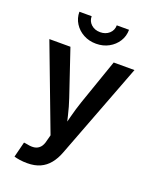

<svg xmlns="http://www.w3.org/2000/svg" viewBox="-173 -854 927 1157"><g transform="rotate(20 290.5 -275.5)"><path d="M62 196.3 86.9 97.2 109.9 100.6Q136.7 106.4 157.2 102.8Q177.7 99.1 191.9 83.5Q206.1 67.9 212.4 38.6L222.2 1.5L17.1 -541H152.3L251 -248.5Q268.1 -197.8 279.8 -147Q291.5 -96.2 304.7 -43.5H271Q284.7 -96.2 297.9 -147.2Q311 -198.2 328.1 -248.5L429.7 -541H563L329.1 72.8Q313 115.7 288.3 146Q263.7 176.3 229 191.9Q194.3 207.5 146.5 207.5Q120.6 207.5 98.4 204.1Q76.2 200.7 62 196.3ZM290 -610.8Q245.1 -610.8 209.2 -630.4Q173.3 -649.9 152.1 -683.3Q130.9 -716.8 130.9 -757.8H209.5Q209.5 -726.1 232.2 -705.3Q254.9 -684.6 290 -684.6Q324.7 -684.6 347.7 -705.3Q370.6 -726.1 370.6 -757.8H449.2Q449.2 -716.8 428.2 -683.6Q407.2 -650.4 371.3 -630.6Q335.4 -610.8 290 -610.8Z"/></g></svg>

Font: Inter 17pt SemiBold
Style: Regular
Weight: 600
Version: Version 4.001;git-66647c0bb